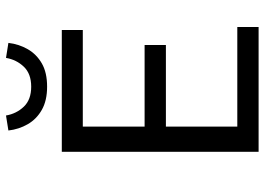

<svg xmlns="http://www.w3.org/2000/svg" viewBox="-141 -741 882 640"><g transform="rotate(-90 300.0 -421.0)"><path d="M114 0V-656H520V-586H198V-380H470V-309H198V-71H530V0ZM331 -705Q285 -705 254 -722.5Q223 -740 206 -769.5Q189 -799 185 -834L235 -842Q241 -807 264.5 -782.5Q288 -758 331 -758Q374 -758 397.5 -782.5Q421 -807 427 -842L477 -834Q473 -799 456 -769.5Q439 -740 408.5 -722.5Q378 -705 331 -705Z"/></g></svg>

Font: Source Code Pro
Style: Regular
Weight: 400
Monospace: yes
Designer: Paul D. Hunt, Teo Tuominen
Foundry: Adobe Systems Incorporated
Version: Version 1.018;hotconv 1.0.116;makeotfexe 2.5.65601